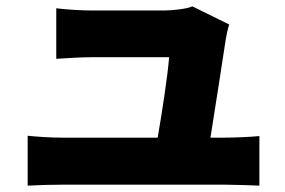

<svg xmlns="http://www.w3.org/2000/svg" viewBox="-20 -554 896 604"><path d="M642 -121C657 -216 682 -374 690 -429C692 -441 696 -462 701 -477L585 -534C570 -526 520 -521 497 -521H267C240 -521 185 -524 157 -528V-369C188 -371 235 -374 268 -374H512C508 -319 490 -202 476 -121H174C137 -121 95 -124 67 -127V30C109 28 136 27 174 27H689C718 27 774 29 796 30V-126C767 -123 714 -121 687 -121Z"/></svg>

Font: GenEiGothic-pro-Heavy
Style: Bold
Weight: 900
Designer: Ryoko NISHIZUKA (kana & ideographs); Paul D. Hunt (Latin, Greek & Cyrillic); Wenlong ZHANG (bopomofo); Sandoll Communica
Foundry: Adobe Systems Incorporated; o_tamon
Version: Version 1.000.140830